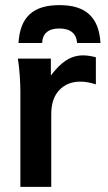

<svg xmlns="http://www.w3.org/2000/svg" viewBox="-20 -730 421 750"><path d="M144.5 -562C146.5 -599.6 168.9 -618.7 211.4 -618.7C254.9 -618.7 278.3 -599.6 281.2 -562H372.6C366.2 -663.6 314.5 -710 212.4 -710C109.4 -710 58.6 -664.1 52.2 -562ZM180.2 0V-283.7C180.2 -325.2 190.9 -356.4 211.9 -378.4C232.9 -400.4 260.3 -411.1 293.9 -411.1C312.5 -411.1 332.5 -407.7 354.5 -400.4V-506.3C335.9 -511.2 319.3 -513.7 304.7 -513.7C255.4 -513.7 218.3 -487.3 178.7 -435.1V-501H49.8L52.2 -483.9C53.7 -472.7 55.7 -456.1 57.1 -435.1C58.6 -414.1 59.6 -393.6 59.6 -374V0Z"/></svg>

Font: Ride
Style: Bold
Weight: 700
Version: Version 3.000